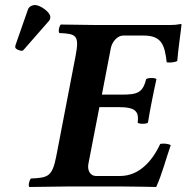

<svg xmlns="http://www.w3.org/2000/svg" viewBox="-20 -745 745 767"><path d="M465 -367H387L423 -554C428 -578 449 -603 472 -603H554C626 -603 638 -565 646 -496C658 -494 678 -496 688 -501C691 -542 705 -638 705 -646C705 -648 705 -649 702 -649C685 -646 677 -645 654 -645H371C371 -645 271 -646 223 -647C216 -641 212 -619 217 -613C284 -610 298 -605 282 -522L205 -122C189 -39 172 -35 104 -32C97 -26 92 -4 97 2C144 1 246 0 246 0H472C518 0 604 2 604 2C627 -48 644 -114 662 -165C653 -171 633 -173 620 -170C587 -98 533 -42 460 -42H363C342 -42 328 -63 333 -90L377 -317H455C521 -317 536 -300 530 -255C535 -249 564 -249 571 -255C577 -290 580 -309 587 -343C594 -377 598 -399 605 -429C600 -435 571 -435 564 -429C550 -374 529 -367 465 -367ZM120 -725C109 -725 96 -719 92 -708L42 -565C41 -562 41 -557 41 -556C41 -549 59 -542 67 -542C71 -542 75 -546 78 -550L176 -662C180 -667 181 -672 181 -677C181 -697 140 -725 120 -725Z"/></svg>

Font: Libertinus Serif
Style: Bold Italic
Weight: 700
Italic angle: -12°
Designer: Philipp H. Poll, Khaled Hosny
Foundry: Caleb Maclennan
Version: Version 7.050;RELEASE